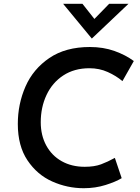

<svg xmlns="http://www.w3.org/2000/svg" viewBox="-20 -980 739 1013"><path d="M422 13Q335 13 255.5 -22.5Q176 -58 125 -134Q74 -210 74 -326Q74 -431 114.5 -523.5Q155 -616 240.5 -674Q326 -732 454 -732Q525 -732 584 -711Q643 -690 686 -658L626 -552Q593 -580 548.5 -600Q504 -620 452 -620Q372 -620 314 -582Q256 -544 225.5 -479Q195 -414 195 -335Q195 -266 224 -212.5Q253 -159 305.5 -129.5Q358 -100 427 -100Q478 -100 513 -113Q548 -126 586 -147L622 -40Q591 -21 537 -4Q483 13 422 13ZM658 -960 465 -777H464L313 -960H415L478 -880L556 -960Z"/></svg>

Font: Josefin Sans SemiBold
Style: Italic
Weight: 600
Italic angle: -7°
Designer: Santiago Orozco
Foundry: Typemade
Version: Version 2.000